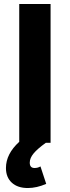

<svg xmlns="http://www.w3.org/2000/svg" viewBox="-20 -720 353 968"><path d="M130 100Q130 127 154 127Q171 127 184 119L213 207Q165 228 120 228Q69 228 39.5 201Q10 174 10 127Q10 56 77 -5V-700H235V0H211Q169 30 149.5 53.5Q130 77 130 100Z"/></svg>

Font: Montserrat arm2 SemiBold
Style: Regular
Weight: 600
Designer: Julieta Ulanovsky
Foundry: Julieta Ulanovsky
Version: Version 6.000